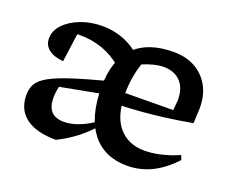

<svg xmlns="http://www.w3.org/2000/svg" viewBox="-89 -640 952 792"><g transform="rotate(20 387.0 -243.5)"><path d="M530 10Q429 10 374.5 -59.5Q320 -129 320 -259Q320 -377 379 -437Q438 -497 552 -497Q607 -497 647.5 -474Q688 -451 710 -409.5Q732 -368 731 -312L728 -249Q667 -238 613.5 -231Q560 -224 505.5 -219.5Q451 -215 384 -214L385 -269L631 -271L635 -316Q635 -368 608 -396.5Q581 -425 533 -425Q514 -425 490 -419Q466 -413 443 -403Q432 -371 426.5 -336.5Q421 -302 421 -268Q421 -170 462.5 -121.5Q504 -73 576 -73Q608 -73 646 -81.5Q684 -90 725 -108L733 -89Q642 10 530 10ZM218 10Q131 10 85.5 -24.5Q40 -59 40 -123Q40 -151 52 -172Q64 -193 97 -211.5Q130 -230 190 -249.5Q250 -269 345 -294V-236L155 -200Q152 -187 150.5 -174.5Q149 -162 149 -151Q149 -110 167.5 -90.5Q186 -71 223 -71Q257 -71 295 -87Q333 -103 374 -134L378 -116Q343 -75 304.5 -44.5Q266 -14 218 10ZM350 -363Q272 -430 163 -430Q129 -430 93 -421L155 -452L135 -305Q92 -309 70 -327Q48 -345 48 -373Q48 -408 74 -435.5Q100 -463 143.5 -480Q187 -497 239 -497Q297 -497 347.5 -473.5Q398 -450 434 -404Z"/></g></svg>

Font: Piazzolla 24pt SemiBold
Style: Regular
Weight: 600
Designer: Juan Pablo del Peral
Foundry: Huerta Tipografica
Version: Version 2.005